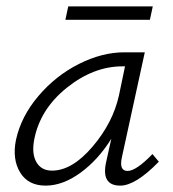

<svg xmlns="http://www.w3.org/2000/svg" viewBox="-20 -577 543 602"><path d="M459 -557 450 -515H185L194 -557ZM458 -94 478 -70Q405 5 357 5Q296 5 313 -70L329 -142Q288 -76 232.5 -35.5Q177 5 123 5Q68 5 43 -36.5Q18 -78 30 -138Q46 -212 100.5 -276Q155 -340 227.5 -376.5Q300 -413 370 -413H434L362 -83Q353 -41 380 -41Q407 -41 458 -94ZM143 -42Q206 -42 270 -117Q334 -192 353 -278L372 -369H364Q273 -369 189 -301.5Q105 -234 87 -138Q79 -94 94.5 -68Q110 -42 143 -42Z"/></svg>

Font: EauTest Semilight
Style: Italic
Weight: 300
Italic angle: -12°
Designer: Christian Thalmann (Catharsis Fonts)
Version: Version 0.001;PS 000.001;hotconv 1.0.88;makeotf.lib2.5.64775